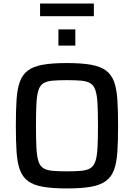

<svg xmlns="http://www.w3.org/2000/svg" viewBox="-20 -1050 752 1078"><path d="M355 8Q273 8 220 -1.5Q167 -11 136.5 -34Q106 -57 91.5 -97Q77 -137 73 -197.5Q69 -258 69 -344Q69 -430 73 -490.5Q77 -551 91.5 -591Q106 -631 136.5 -654Q167 -677 220 -686.5Q273 -696 355 -696Q438 -696 491 -686.5Q544 -677 575 -654Q606 -631 620.5 -591Q635 -551 639 -490.5Q643 -430 643 -344Q643 -258 639 -197.5Q635 -137 620.5 -97Q606 -57 575 -34Q544 -11 491 -1.5Q438 8 355 8ZM355 -88Q405 -88 437 -91Q469 -94 488 -106Q507 -118 516 -145.5Q525 -173 527.5 -221Q530 -269 530 -344Q530 -419 527.5 -467Q525 -515 516 -542.5Q507 -570 488 -582Q469 -594 437 -597Q405 -600 355 -600Q306 -600 274 -597Q242 -594 223 -582Q204 -570 195.5 -542.5Q187 -515 184.5 -467Q182 -419 182 -344Q182 -269 184.5 -221Q187 -173 195.5 -145.5Q204 -118 223 -106Q242 -94 274 -91Q306 -88 355 -88ZM308 -794V-885H403V-794ZM205 -959V-1030H507V-959Z"/></svg>

Font: Saira Medium
Style: Regular
Weight: 500
Designer: Hector Gatti with collaboration of the Omnibus-Type team
Foundry: Omnibus-Type
Version: Version 1.100; ttfautohint (v1.8.3)